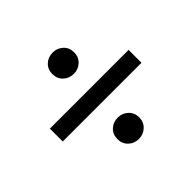

<svg xmlns="http://www.w3.org/2000/svg" viewBox="-123 -704 751 751"><g transform="rotate(-45 252.0 -329.0)"><path d="M34.2 -294.4V-365.7H469.7V-294.4ZM252.4 -90.8Q226.6 -90.8 209.2 -107.4Q191.9 -124 191.9 -149.9Q191.9 -175.8 209.2 -192.1Q226.6 -208.5 252.4 -208.5Q277.3 -208.5 294.9 -192.1Q312.5 -175.8 312.5 -149.9Q312.5 -124 294.9 -107.4Q277.3 -90.8 252.4 -90.8ZM252.4 -450.7Q226.6 -450.7 209.2 -467.3Q191.9 -483.9 191.9 -509.8Q191.9 -535.6 209.2 -552Q226.6 -568.4 252.4 -568.4Q277.3 -568.4 294.9 -552Q312.5 -535.6 312.5 -509.8Q312.5 -483.9 294.9 -467.3Q277.3 -450.7 252.4 -450.7Z"/></g></svg>

Font: Varta Light SemiBold
Style: Regular
Weight: 600
Version: Version 1.004